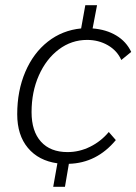

<svg xmlns="http://www.w3.org/2000/svg" viewBox="-20 -688 523 736"><path d="M101 -258Q101 -185 137 -145Q173 -105 239 -105Q284 -105 325.5 -125.5Q367 -146 397 -182L424 -151Q351 -63 244 -60L229 28H184L200 -62Q128 -72 87 -121Q46 -170 46 -250Q46 -340 77 -412.5Q108 -485 163.5 -528.5Q219 -572 291 -579L307 -668H352L335 -579Q387 -575 425.5 -552Q464 -529 483 -489L445 -458Q429 -494 393.5 -514.5Q358 -535 314 -535Q254 -535 205.5 -498.5Q157 -462 129 -399Q101 -336 101 -258Z"/></svg>

Font: Sarabun ExtraLight
Style: Italic
Weight: 275
Italic angle: -10°
Designer: Suppakit Chalermlarp | Katatrad Co.,Ltd.
Foundry: Cadson Demak Co.,Ltd.
Version: Version 1.000; ttfautohint (v1.6)